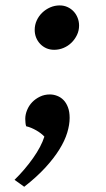

<svg xmlns="http://www.w3.org/2000/svg" viewBox="-20 -508 397 716"><path d="M182.1 -322.3Q166 -322.3 152.8 -328.1Q139.6 -334 129.9 -344.2Q120.1 -354.5 114.7 -367.9Q109.4 -381.3 109.4 -396.5Q109.4 -415 116.9 -431.6Q124.5 -448.2 137.5 -460.7Q150.4 -473.1 167.2 -480.5Q184.1 -487.8 202.6 -487.8Q218.3 -487.8 231.7 -481.7Q245.1 -475.6 254.6 -465.3Q264.2 -455.1 269.5 -441.4Q274.9 -427.7 274.9 -412.6Q274.9 -394 267.1 -377.7Q259.3 -361.3 246.6 -348.9Q233.9 -336.4 217 -329.3Q200.2 -322.3 182.1 -322.3ZM34.2 162.6Q53.7 143.6 71.3 122.8Q88.9 102.1 103.5 81.3Q118.2 60.5 128.9 40.3Q139.6 20 145.5 1.5Q140.1 -4.4 132.3 -10.5Q124.5 -16.6 115.5 -21.7Q106.4 -26.9 96.7 -31Q86.9 -35.2 77.6 -37.1Q75.7 -42.5 75 -50.3Q74.2 -58.1 74.2 -64.5Q74.2 -81.1 81.1 -97.7Q87.9 -114.3 100.1 -127Q112.3 -139.6 129.2 -147.7Q146 -155.8 166 -155.8Q179.7 -155.8 193.1 -150.6Q206.5 -145.5 216.8 -135Q227.1 -124.5 233.4 -107.9Q239.7 -91.3 239.7 -68.4Q239.7 -43 230.7 -13.2Q221.7 16.6 201.4 49.3Q181.2 82 148.9 117.2Q116.7 152.3 70.3 188.5Z"/></svg>

Font: Proza Libre
Style: Medium Italic
Weight: 500
Designer: Jasper de Waard
Foundry: Jasper de Waard
Version: Version 1.000; ttfautohint (v1.4.1.8-43bc)